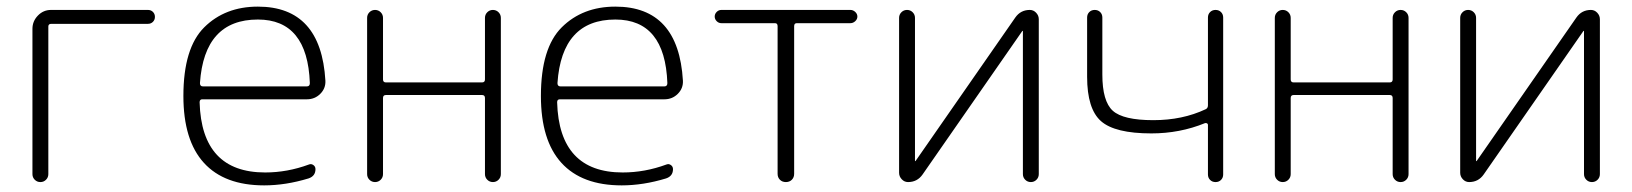

<svg xmlns="http://www.w3.org/2000/svg" viewBox="-20 -550 4931 580"><path d="M78 -24V-463Q78 -486 94.5 -503Q111 -520 134 -520H427Q436 -520 442 -514Q448 -508 448 -499Q448 -490 442 -484Q436 -478 427 -478H135Q126 -478 126 -470V-24Q126 -14 119 -7Q112 0 102 0Q92 0 85 -7Q78 -14 78 -24Z M759 -491Q597 -491 584 -299Q584 -289 593 -289H907Q916 -289 916 -299Q909 -491 759 -491ZM778 10Q658 10 596 -58Q534 -126 534 -260Q534 -405 597 -467.5Q660 -530 759 -530Q950 -530 963 -306Q964 -283 947.5 -266.5Q931 -250 907 -250H591Q583 -250 583 -241Q589 -29 781 -29Q848 -29 913 -53Q920 -56 926.5 -51.5Q933 -47 933 -39Q933 -18 912 -11Q843 10 778 10Z M1089 -24V-496Q1089 -506 1096 -513Q1103 -520 1113 -520Q1123 -520 1130 -513Q1137 -506 1137 -496V-310Q1137 -301 1146 -301H1436Q1445 -301 1445 -310V-496Q1445 -506 1452 -513Q1459 -520 1469 -520Q1479 -520 1486 -513Q1493 -506 1493 -496V-24Q1493 -14 1486 -7Q1479 0 1469 0Q1459 0 1452 -7Q1445 -14 1445 -24V-254Q1445 -263 1436 -263H1146Q1137 -263 1137 -254V-24Q1137 -14 1130 -7Q1123 0 1113 0Q1103 0 1096 -7Q1089 -14 1089 -24Z M1839 -491Q1677 -491 1664 -299Q1664 -289 1673 -289H1987Q1996 -289 1996 -299Q1989 -491 1839 -491ZM1858 10Q1738 10 1676 -58Q1614 -126 1614 -260Q1614 -405 1677 -467.5Q1740 -530 1839 -530Q2030 -530 2043 -306Q2044 -283 2027.5 -266.5Q2011 -250 1987 -250H1671Q1663 -250 1663 -241Q1669 -29 1861 -29Q1928 -29 1993 -53Q2000 -56 2006.5 -51.5Q2013 -47 2013 -39Q2013 -18 1992 -11Q1923 10 1858 10Z M2159 -480Q2151 -480 2145 -486Q2139 -492 2139 -500Q2139 -508 2145 -514Q2151 -520 2159 -520H2549Q2557 -520 2563.5 -514Q2570 -508 2570 -500Q2570 -492 2563.5 -486Q2557 -480 2549 -480H2387Q2379 -480 2379 -471V-25Q2379 -14 2372 -7Q2365 0 2354 0Q2343 0 2336 -7Q2329 -14 2329 -25V-471Q2329 -480 2321 -480Z M2723 0Q2712 0 2704 -8.5Q2696 -17 2696 -28V-496Q2696 -506 2703 -513Q2710 -520 2720 -520Q2730 -520 2737 -513Q2744 -506 2744 -496V-64L2745 -63L2746 -64L3047 -497Q3063 -520 3091 -520Q3102 -520 3110 -511.5Q3118 -503 3118 -492V-24Q3118 -14 3111 -7Q3104 0 3094 0Q3084 0 3077 -7Q3070 -14 3070 -24V-456L3069 -457L3068 -456L2767 -23Q2751 0 2723 0Z M3458 -147Q3348 -147 3306 -184Q3264 -221 3264 -318V-497Q3264 -507 3270.5 -513.5Q3277 -520 3287 -520Q3297 -520 3303.5 -513.5Q3310 -507 3310 -497V-325Q3310 -244 3341.5 -215.5Q3373 -187 3464 -187Q3552 -187 3622 -220Q3629 -223 3629 -232V-497Q3629 -507 3635.5 -513.5Q3642 -520 3652 -520Q3662 -520 3668.5 -513.5Q3675 -507 3675 -497V-23Q3675 -13 3668.5 -6.5Q3662 0 3652 0Q3642 0 3635.5 -6.5Q3629 -13 3629 -23V-173Q3629 -176 3626 -177.5Q3623 -179 3620 -178Q3544 -147 3458 -147Z M3831 -24V-496Q3831 -506 3838 -513Q3845 -520 3855 -520Q3865 -520 3872 -513Q3879 -506 3879 -496V-310Q3879 -301 3888 -301H4178Q4187 -301 4187 -310V-496Q4187 -506 4194 -513Q4201 -520 4211 -520Q4221 -520 4228 -513Q4235 -506 4235 -496V-24Q4235 -14 4228 -7Q4221 0 4211 0Q4201 0 4194 -7Q4187 -14 4187 -24V-254Q4187 -263 4178 -263H3888Q3879 -263 3879 -254V-24Q3879 -14 3872 -7Q3865 0 3855 0Q3845 0 3838 -7Q3831 -14 3831 -24Z M4418 0Q4407 0 4399 -8.5Q4391 -17 4391 -28V-496Q4391 -506 4398 -513Q4405 -520 4415 -520Q4425 -520 4432 -513Q4439 -506 4439 -496V-64L4440 -63L4441 -64L4742 -497Q4758 -520 4786 -520Q4797 -520 4805 -511.5Q4813 -503 4813 -492V-24Q4813 -14 4806 -7Q4799 0 4789 0Q4779 0 4772 -7Q4765 -14 4765 -24V-456L4764 -457L4763 -456L4462 -23Q4446 0 4418 0Z"/></svg>

Font: Rounded Mplus 1c Light
Style: Regular
Weight: 300
Version: Version 1.059.20150529